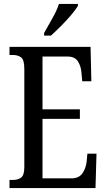

<svg xmlns="http://www.w3.org/2000/svg" viewBox="-20 -951 539 971"><path d="M28 0V-41H45Q72 -41 87.5 -53.5Q103 -66 103 -107V-602Q103 -649 86.5 -661Q70 -673 45 -673H28V-714H438L442 -540H396L392 -582Q390 -615 374.5 -640Q359 -665 322 -665H195V-398H384V-350H195V-49H341Q379 -49 396.5 -74Q414 -99 418 -132L422 -174H468L463 0ZM203 -784Q224 -822 245.5 -859.5Q267 -897 278 -931H374V-921Q364 -904 341 -876.5Q318 -849 290 -821Q262 -793 238 -771H203Z"/></svg>

Font: Noto Serif Thai ExtraCondensed
Style: Regular
Weight: 400
Width: 2
Designer: Monotype Design Team
Foundry: Monotype Imaging Inc.
Version: Version 2.002; ttfautohint (v1.8.4.7-5d5b)